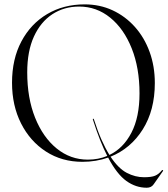

<svg xmlns="http://www.w3.org/2000/svg" viewBox="-20 -730 766 878"><path d="M367 -710Q436.5 -710 495 -682.8Q553.5 -655.5 597 -606.8Q640.5 -558 664.2 -492.5Q688 -427 688 -350Q688 -226 632.8 -138.2Q577.5 -50.5 485.5 -13.5Q521.5 40.5 560 60.5Q598.5 80.5 638.5 80.5Q672.5 80.5 689.2 73.5Q706 66.5 718.5 50.5Q722.5 46.5 725 47.5Q727.5 49 724 54L682.5 113Q672 128.5 651 128.5Q601 128.5 557.8 97.5Q514.5 66.5 474.5 -9.5Q419.5 10 357 10Q263 10 190.2 -37Q117.5 -84 76.2 -165.8Q35 -247.5 35 -351.5Q35 -460 77.8 -540.5Q120.5 -621 195.5 -665.5Q270.5 -710 367 -710ZM405 -182.5Q403.5 -186.5 405.5 -187Q408.5 -188 409.5 -184Q426.5 -131 444.2 -91Q462 -51 480.5 -21.5Q543.5 -51.5 580.8 -122.8Q618 -194 618 -303Q618 -419.5 582.2 -509Q546.5 -598.5 484 -649.2Q421.5 -700 342 -700Q273 -700 219.5 -665Q166 -630 135.2 -563Q104.5 -496 104.5 -399Q104.5 -281.5 140.5 -191.8Q176.5 -102 239.2 -51Q302 0 382 0Q430 0 470.5 -17Q437 -82 405 -182.5Z"/></svg>

Font: Fraunces 144pt S000 Light
Style: Regular
Weight: 300
Version: Version 1.000; ttfautohint (v1.8.3)